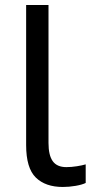

<svg xmlns="http://www.w3.org/2000/svg" viewBox="-20 -734 370 764"><path d="M84 -157V-714H173V-165Q173 -116 190 -92.5Q207 -69 244 -69Q264 -69 286 -72.5Q308 -76 321 -80V-6Q307 1 281 5.5Q255 10 230 10Q161 10 122.5 -27.5Q84 -65 84 -157Z"/></svg>

Font: Noto Sans Display
Style: Regular
Weight: 400
Designer: Monotype Design team
Foundry: Monotype Imaging Inc.
Version: Version 1.000